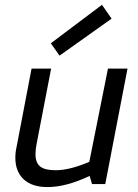

<svg xmlns="http://www.w3.org/2000/svg" viewBox="-20 -765 574 798"><path d="M43.8 0ZM127.5 -123.8Q127.5 -88.8 146.9 -73.1Q166.2 -57.5 211.2 -57.5Q270 -57.5 351.2 -92.5L428.8 -480H510L417.5 0H362.5L352.5 -33.8Q255 12.5 177.5 12.5Q112.5 12.5 78.1 -20Q43.8 -52.5 43.8 -108.8Q43.8 -132.5 48.8 -153.8L111.2 -480H192.5L132.5 -168.8Q127.5 -145 127.5 -123.8ZM443.8 -687.5 227.5 -533.8 191.2 -585 403.8 -745Z"/></svg>

Font: Cambay
Style: Italic
Weight: 400
Italic angle: -11°
Designer: Pooja Saxena
Foundry: Pooja Saxena
Version: Version 1.019;PS 001.019;hotconv 1.0.70;makeotf.lib2.5.58329